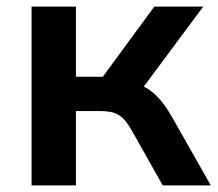

<svg xmlns="http://www.w3.org/2000/svg" viewBox="-20 -559 656 579"><path d="M209 0V-224.1H282.2C330.1 -224.1 351.1 -211.9 377.4 -165.5L470.7 0H615.7L499 -205.6C471.7 -252.9 445.8 -282.2 413.6 -297.9L592.8 -539.1H445.3L290 -327.6H209V-539.1H75.2V0Z"/></svg>

Font: Winston SemiBold
Style: Regular
Weight: 600
Designer: Vernon Adams, Kim Jin-seong, David Berlow, Cristiano Sobral
Foundry: The Winston Project Authors
Version: Version 3.004